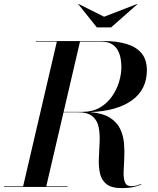

<svg xmlns="http://www.w3.org/2000/svg" viewBox="-59 -961 814 987"><path d="M476 -875 647 -941 648 -940 512 -820H439L343 -940L344 -941ZM-39 -3H59.8L233.2 -747H126V-750H475Q540.5 -750 590.3 -735.4Q640.1 -720.9 668.1 -687.9Q696 -655 696 -600Q696 -500.2 619 -445.1Q542 -390 404.6 -384.6Q469.2 -379.1 505.8 -355.9Q542.4 -332.8 558.8 -298.3Q575.1 -263.9 578.5 -224.2Q581.9 -184.6 579.6 -145.8Q577.2 -106.9 576.4 -74.8Q575.6 -42.6 583.5 -23.3Q591.4 -4 616 -4Q630.2 -4 642.1 -7.2Q654 -10.5 666 -15L667 -12Q640 -1.5 618.5 2.2Q597 6 567 6Q513.2 6 487.6 -15.1Q462 -36.2 454.7 -71Q447.4 -105.8 449.2 -147.4Q451.1 -189 453.1 -230.6Q455.1 -272.2 448.2 -307Q441.4 -341.8 416.6 -362.9Q391.8 -384 339 -384H267.6L178.8 -3H288V0H-39ZM461 -747H352.2L268.1 -386H365Q416.8 -386 454.5 -408.1Q492.2 -430.2 516.8 -465.4Q541.2 -500.5 553.1 -540.4Q565 -580.4 565 -616Q565 -634.4 561.6 -656.8Q558.2 -679.2 547.9 -699.9Q537.5 -720.5 516.7 -733.8Q495.9 -747 461 -747Z"/></svg>

Font: Bodoni* 72 Medium
Style: Italic
Weight: 500
Italic angle: -13°
Version: Version 1.002; ttfautohint (v0.97) -l 8 -r 50 -G 200 -x 14 -